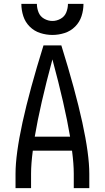

<svg xmlns="http://www.w3.org/2000/svg" viewBox="-20 -969 540 989"><path d="M60 0V-74Q60 -273 204 -735H296Q440 -273 440 -74V0H360V-74Q360 -124 351 -193H149Q140 -124 140 -74V0ZM159 -265H341Q314 -426 250 -663Q186 -426 159 -265ZM250 -789Q218 -789 187 -799Q156 -809 133 -832Q110 -855 100 -886Q90 -917 90 -949H170Q170 -927 178.5 -905.5Q187 -884 207.5 -872.5Q228 -861 250 -861Q272 -861 292.5 -872.5Q313 -884 321.5 -905.5Q330 -927 330 -949H410Q410 -917 400 -886Q390 -855 367 -832Q344 -809 313 -799Q282 -789 250 -789Z"/></svg>

Font: Iosevka SS01
Style: Regular
Weight: 400
Monospace: yes
Designer: Belleve Invis
Foundry: Belleve Invis
Version: 2.3.3; ttfautohint (v1.8.3)